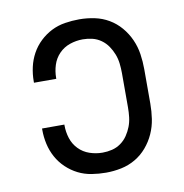

<svg xmlns="http://www.w3.org/2000/svg" viewBox="-66 -591 632 661"><g transform="rotate(-10 250.0 -260.0)"><path d="M253 8Q228 8 203 4Q178 0 156 -11Q134 -22 115.5 -39.5Q97 -57 85 -79Q73 -101 67.5 -125.5Q62 -150 62 -175V-180H140V-177Q140 -154 147 -132Q154 -110 170 -93.5Q186 -77 208 -69.5Q230 -62 253 -62Q270 -62 286.5 -66Q303 -70 317 -80Q331 -90 340.5 -104Q350 -118 356 -133.5Q362 -149 364 -166Q366 -183 366 -200V-320Q366 -337 364 -354Q362 -371 356 -386.5Q350 -402 340.5 -416Q331 -430 317 -440Q303 -450 286.5 -454Q270 -458 253 -458Q230 -458 208 -450.5Q186 -443 170 -426.5Q154 -410 147 -388Q140 -366 140 -343V-340H62V-345Q62 -370 67.5 -394.5Q73 -419 85 -441Q97 -463 115.5 -480.5Q134 -498 156 -509Q178 -520 203 -524Q228 -528 253 -528Q280 -528 306.5 -522.5Q333 -517 356 -503.5Q379 -490 396.5 -469.5Q414 -449 425 -424.5Q436 -400 440 -373.5Q444 -347 444 -320V-200Q444 -173 440 -146.5Q436 -120 425 -95.5Q414 -71 396.5 -50.5Q379 -30 356 -16.5Q333 -3 306.5 2.5Q280 8 253 8Z"/></g></svg>

Font: Huly
Style: Regular
Weight: 400
Designer: Belleve Invis
Foundry: Belleve Invis
Version: Version 33.2.5; ttfautohint (v1.8.4)